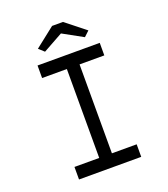

<svg xmlns="http://www.w3.org/2000/svg" viewBox="-157 -997 970 1108"><g transform="rotate(-20 327.5 -443.0)"><path d="M136 0V-77H288V-623H136V-700H518V-623H366V-77H518V0ZM204 -760 171 -790 293 -886H360L481 -790L449 -760L311 -836H341Z"/></g></svg>

Font: Lexend Giga Light
Style: Regular
Weight: 300
Version: Version 1.007